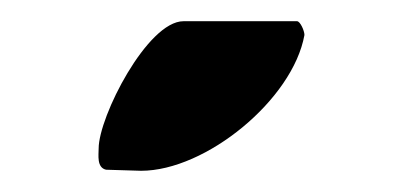

<svg xmlns="http://www.w3.org/2000/svg" viewBox="-20 -760 371 181"><path d="M73 -620C73 -614 71 -602 80 -600C85 -600 108 -599 113 -599C174 -599 256 -666 267 -727C267 -731 263 -740 260 -740H153C119 -740 73 -650 73 -620Z"/></svg>

Font: Asimov Print
Style: C
Weight: 500
Designer: Google
Version: Version 2.000980: 2014